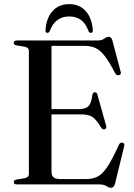

<svg xmlns="http://www.w3.org/2000/svg" viewBox="-20 -897 653 934"><path d="M47 -689Q47 -700 62 -700H455Q475 -700 487 -709Q499 -718 509.5 -718Q521.5 -718 527 -699L567 -548Q571 -534.5 559.5 -531.5Q547 -528 540 -541Q511.5 -596.5 489 -625.2Q466.5 -654 443.5 -664Q420.5 -674 390 -674H230.5V-366H362Q396 -366 410.5 -380.5Q425 -395 429 -434.5Q431 -447 440.5 -448Q450.5 -449.5 454 -436L496.5 -285Q500 -271.5 489.5 -268.5Q479.5 -265.5 472.5 -275.5Q449 -315 430 -327.8Q411 -340.5 377 -340.5H230.5V-59.5Q230.5 -26 272 -26H400Q431 -26 454.8 -38Q478.5 -50 502.5 -86Q526.5 -122 558.5 -193Q564 -204.5 575 -203Q588 -201 584 -185L539.5 -3.5Q534 16.5 520.5 16.5Q510 16.5 497.5 8.2Q485 0 462 0H62Q47 0 47 -11Q47 -20.5 59.5 -23.5L99 -30Q120.5 -34 120.5 -50.5V-649.5Q120.5 -666 99 -670L59.5 -676.5Q47 -679.5 47 -689ZM316.5 -817Q248.5 -817 222 -746Q217.5 -737 211 -737Q200 -737 201.5 -751.5Q205.5 -810 236 -843.5Q266.5 -877 316.5 -877Q366 -877 396.5 -843.5Q427 -810 431.5 -751.5Q432.5 -737 421.5 -737Q415 -737 410.5 -746Q396.5 -784 373 -800.5Q349.5 -817 316.5 -817Z"/></svg>

Font: Fraunces 72pt S000
Style: Regular
Weight: 400
Version: Version 1.000; ttfautohint (v1.8.3)